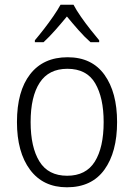

<svg xmlns="http://www.w3.org/2000/svg" viewBox="-20 -785 569 815"><path d="M477 -267Q477 -139 423 -64.5Q369 10 264 10Q163 10 107.5 -64.5Q52 -139 52 -267Q52 -398 108 -470Q164 -542 267 -542Q370 -542 423.5 -467.5Q477 -393 477 -267ZM110 -267Q110 -160 147.5 -99.5Q185 -39 265 -39Q345 -39 382.5 -99Q420 -159 420 -267Q420 -370 384 -431.5Q348 -493 266 -493Q187 -493 148.5 -434Q110 -375 110 -267ZM292 -765Q304 -742 323.5 -714Q343 -686 364 -659.5Q385 -633 401 -614V-606H364Q339 -628 313 -657.5Q287 -687 264 -715Q241 -687 215 -657.5Q189 -628 165 -606H128V-614Q145 -634 166 -661Q187 -688 206 -715.5Q225 -743 237 -765Z"/></svg>

Font: Noto Sans Myanmar UI SemiCondensed Light
Style: Regular
Weight: 300
Width: 4
Designer: Monotype Design Team
Foundry: Monotype Imaging Inc.
Version: Version 2.103; ttfautohint (v1.8.4.7-5d5b)